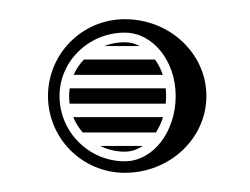

<svg xmlns="http://www.w3.org/2000/svg" viewBox="-20 -400 260 200"><path d="M56.7 -322H149.6C147.6 -328 144.8 -333.4 141.5 -338H67.4C62.9 -333.3 59.3 -327.9 56.7 -322ZM52.6 -308C52.2 -305.4 52 -302.7 52 -300C52 -297.3 52.2 -294.6 52.5 -292H152.6C152.9 -294.6 153 -297.3 153 -300C153 -302.7 152.9 -305.4 152.6 -308ZM88.4 -352H125.7C120.7 -354.6 115.4 -356 110 -356C102.4 -356 95.1 -354.6 88.4 -352ZM142.4 -262C145.4 -266.7 148 -272 149.8 -278H56.3C58.7 -272.1 62.1 -266.7 66.2 -262ZM128.7 -248H84.3C92 -244.2 100.8 -242 110 -242C116.5 -242 122.9 -244.1 128.7 -248ZM30 -300C30 -255.8 65.8 -220 110 -220C156.9 -220 195 -255.8 195 -300C195 -344.2 156.9 -380 110 -380C65.8 -380 30 -344.2 30 -300ZM42 -300C42 -336.4 72.5 -366 110 -366C139.3 -366 163 -336.4 163 -300C163 -262.5 139.3 -232 110 -232C72.5 -232 42 -262.5 42 -300Z"/></svg>

Font: SortefaxS02
Style: Medium
Weight: 500
Designer: gluk
Foundry: gluk
Version: Version 0.261